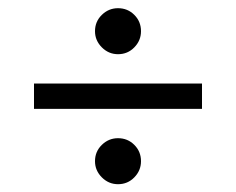

<svg xmlns="http://www.w3.org/2000/svg" viewBox="-20 -578 590 480"><path d="M65 -305.8V-369.2H485V-305.8ZM275 -117.5Q251.7 -117.5 234.6 -134.6Q217.5 -151.7 217.5 -175Q217.5 -199.2 234.6 -215.8Q251.7 -232.5 275 -232.5Q299.2 -232.5 315.8 -215.8Q332.5 -199.2 332.5 -175Q332.5 -151.7 315.8 -134.6Q299.2 -117.5 275 -117.5ZM275 -442.5Q251.7 -442.5 234.6 -459.6Q217.5 -476.7 217.5 -500Q217.5 -524.2 234.6 -540.8Q251.7 -557.5 275 -557.5Q299.2 -557.5 315.8 -540.8Q332.5 -524.2 332.5 -500Q332.5 -476.7 315.8 -459.6Q299.2 -442.5 275 -442.5Z"/></svg>

Font: Funnel Sans Light
Style: Regular
Weight: 300
Designer: NORD ID, Kristian Moeller
Foundry: Dicotype
Version: Version 1.000